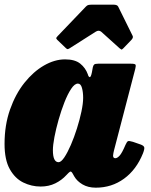

<svg xmlns="http://www.w3.org/2000/svg" viewBox="-25 -800 665 844"><path d="M603.5 -126Q574.5 -54 520.2 -14.5Q466 25 396 25Q362.5 25 338 10.8Q313.5 -3.5 301.5 -24.5Q295 -36 293 -39.5Q287.5 -48 282.8 -45.2Q278 -42.5 267 -30.5Q246.5 -8 218 6Q189.5 20 153.5 20Q113.5 20 77.2 2.2Q41 -15.5 18 -56.5Q-5 -97.5 -5 -167.5Q-5 -250 19 -318.2Q43 -386.5 82.2 -435.8Q121.5 -485 168.2 -512Q215 -539 261 -539Q304.5 -539 327.8 -520.2Q351 -501.5 361 -473.5Q364 -462 369.2 -461Q374.5 -460 379 -482L383 -504Q385 -513 389.2 -516.5Q393.5 -520 406.5 -520H550.5Q568.5 -520 570.8 -515.5Q573 -511 569.5 -497L476 -138.5Q475 -134 473.5 -127Q472 -120 472 -116Q472 -104.5 482 -104.5Q490.5 -104.5 501 -116Q511.5 -127.5 526.5 -163Q533 -177.5 537.8 -179.5Q542.5 -181.5 559.5 -176.5L594 -164.5Q607 -159.5 609 -152.5Q611 -145.5 603.5 -126ZM340.5 -370Q340.5 -395 335.2 -413.8Q330 -432.5 317.5 -432.5Q303 -432.5 287.8 -409.5Q272.5 -386.5 258.2 -350.2Q244 -314 232.5 -273.5Q221 -233 214.2 -197.2Q207.5 -161.5 207.5 -140Q207.5 -87 232.5 -87Q243.5 -87 257.8 -108.2Q272 -129.5 286.5 -163Q301 -196.5 313.2 -235.2Q325.5 -274 333 -309.8Q340.5 -345.5 340.5 -370ZM263 -590 226.5 -625Q221.5 -630.5 222.2 -633Q223 -635.5 229 -642L352.5 -771Q358 -777 364 -778.2Q370 -779.5 381 -779.5H473.5Q490.5 -779.5 494.5 -771L558 -642.5Q562 -635 553 -625L517.5 -588Q511 -581.5 508.8 -582.2Q506.5 -583 501 -587.5L420.5 -660Q409.5 -669.5 395.5 -660.5L280 -587Q273.5 -583 270.2 -584.5Q267 -586 263 -590Z"/></svg>

Font: Besley* Narrow Fatface
Style: Italic
Weight: 900
Width: 4
Italic angle: -13°
Designer: Owen Earl
Foundry: indestructible type*
Version: Version 3.000; ttfautohint (v1.8.3)